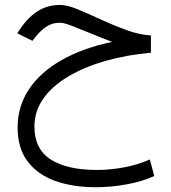

<svg xmlns="http://www.w3.org/2000/svg" viewBox="-20 -430 702 787"><path d="M598.6 -284.7V-213.9Q499.5 -205.1 412.8 -180.4Q326.2 -155.8 260.5 -116.9Q194.8 -78.1 158 -26.4Q121.1 25.4 121.1 88.4Q121.1 180.7 187.7 223.6Q254.4 266.6 377.9 266.6Q431.6 266.6 488 256.1Q544.4 245.6 594.2 223.6L612.3 291.5Q563 314 499.5 325.7Q436 337.4 370.6 337.4Q279.3 337.4 207.3 312Q135.3 286.6 93.8 232.4Q52.2 178.2 52.2 92.8Q52.2 5.4 99.1 -64.7Q146 -134.8 233.2 -184.1Q320.3 -233.4 439.9 -258.3Q394.5 -275.4 351.1 -293.5Q307.6 -311.5 274.4 -324.2Q241.2 -336.9 226.1 -336.9Q193.8 -336.9 169.7 -320.6Q145.5 -304.2 124 -276.9L112.8 -262.7L50.8 -293.5L57.6 -303.7Q90.8 -355.5 131.8 -382.6Q172.9 -409.7 226.6 -409.7Q255.4 -409.7 298.6 -391.8Q341.8 -374 393.3 -350.1Q444.8 -326.2 497.8 -306.9Q550.8 -287.6 598.6 -284.7Z"/></svg>

Font: Vazirmatn UI NL Light
Style: Regular
Weight: 300
Designer: Saber Rastikerdar
Foundry: Saber Rastikerdar
Version: Version 33.003